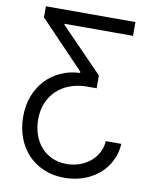

<svg xmlns="http://www.w3.org/2000/svg" viewBox="-100 -802 882 1092"><g transform="rotate(10 341.0 -256.0)"><path d="M633.5 -31.2Q631.4 5.3 620.2 37.6Q609 70 590.2 97.5Q571.4 125 545.5 146.8Q519.5 168.7 488.5 183.8Q457.4 198.9 421.5 207Q385.7 215.2 346.6 215.2Q281.6 215.2 228.2 192.6Q174.7 170.1 136.5 129.6Q98.4 89.1 77.6 33.6Q56.8 -22 56.8 -88.1Q56.8 -152.3 77.2 -206.1Q97.7 -259.9 134.1 -299.4Q170.5 -338.8 221.1 -362Q271.7 -385.3 332.4 -387.8V-394.9L75.3 -663.4V-727.3H592.3V-647.7H197.4V-642L440.3 -392V-318.2H386.4Q333.1 -318.2 288.4 -301.8Q243.6 -285.5 211.5 -255.5Q179.3 -225.5 161.4 -182.7Q143.5 -139.9 143.5 -86.6Q143.5 -39.4 157.7 1.2Q171.9 41.9 198 71.7Q224.1 101.6 261.5 118.6Q299 135.7 345.2 135.7Q384.2 135.7 419.2 123.6Q454.2 111.5 481.2 89.5Q508.2 67.5 524.9 36.8Q541.5 6 544 -31.2Z"/></g></svg>

Font: Interop
Style: Regular
Weight: 400
Designer: Rasmus Andersson, Google, Jang Haemin
Foundry: jhaemin
Version: Version 1.008